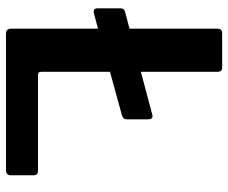

<svg xmlns="http://www.w3.org/2000/svg" viewBox="-82 -700 782 659"><g transform="rotate(90 309.5 -371.0)"><path d="M582 -96C582 -105.3 576.7 -110 566 -110H238C234 -110 231.2 -110.8 229.5 -112.5C227.8 -114.2 227 -117.3 227 -122V-357L376 -398C385.3 -400.7 390 -406.3 390 -415V-489C390 -498.3 386.3 -503 379 -503C376.3 -503 374.3 -502.7 373 -502L227 -463V-726C227 -736.7 222.3 -742 213 -742H94C84 -742 79 -736.3 79 -725V-424L22 -409C13.3 -407 9 -401.7 9 -393V-315C9 -305.7 12.3 -301 19 -301C22.3 -301 25 -301.3 27 -302L79 -316V-18C79 -12 80.3 -7.5 83 -4.5C85.7 -1.5 90.7 0 98 0H565C571 0 575.3 -1.5 578 -4.5C580.7 -7.5 582 -11 582 -15Z"/></g></svg>

Font: Libre Franklin SemiBold
Style: Regular
Weight: 600
Designer: Pablo Impallari, Rodrigo Fuenzalida
Foundry: Impallari Type
Version: Version 1.002; ttfautohint (v1.5)